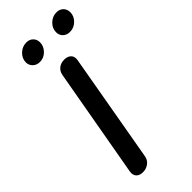

<svg xmlns="http://www.w3.org/2000/svg" viewBox="-292 -964 1021 1021"><g transform="rotate(-45 218.5 -453.5)"><path d="M61 -32Q61 -39 62 -43L171 -657Q175 -682 192.5 -696Q210 -710 236 -710Q258 -710 271.5 -699Q285 -688 285 -668Q285 -661 284 -657L176 -43Q172 -19 153 -4.5Q134 10 109 10Q87 10 74 -1Q61 -12 61 -32ZM81 -843Q81 -873 104 -895Q127 -917 158 -917Q181 -917 195.5 -902.5Q210 -888 210 -866Q210 -837 188 -814.5Q166 -792 136 -792Q112 -792 96.5 -807Q81 -822 81 -843ZM308 -843Q308 -873 331 -895Q354 -917 384 -917Q408 -917 422.5 -902.5Q437 -888 437 -865Q437 -836 414.5 -814Q392 -792 362 -792Q338 -792 323 -806.5Q308 -821 308 -843Z"/></g></svg>

Font: Kodchasan SemiBold
Style: Italic
Weight: 600
Italic angle: -10°
Version: Version 1.000; ttfautohint (v1.6)